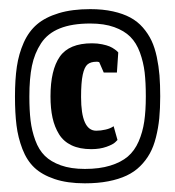

<svg xmlns="http://www.w3.org/2000/svg" viewBox="-20 -490 390 427"><path d="M241.3 -178.7 232.7 -209.3Q225.7 -204.3 214.8 -201.8Q204 -199.3 194 -199.3Q160.3 -199.3 160.3 -274.3Q160.3 -306.7 164 -323.8Q167.7 -341 174.7 -346.8Q181.7 -352.7 194.7 -352.7Q195.3 -352.7 196.2 -352.7Q197 -352.7 197.7 -352.5Q198.3 -352.3 199.2 -352.2Q200 -352 200.7 -351.7L210.7 -328.7H240L243 -373.3Q242.3 -374 241 -375.5Q239.7 -377 234.8 -380.5Q230 -384 223.8 -386.7Q217.7 -389.3 207.2 -391.5Q196.7 -393.7 184.7 -393.7Q133.7 -393.7 113 -364Q92.3 -334.3 92.3 -275.7Q92.3 -248.7 96.8 -228.2Q101.3 -207.7 111.3 -191.5Q121.3 -175.3 139.3 -166.8Q157.3 -158.3 183 -158.3Q202 -158.3 216.7 -163.5Q231.3 -168.7 236.3 -173.7ZM168.7 -114.3Q137.7 -114.3 115.3 -122.3Q93 -130.3 79.7 -143.5Q66.3 -156.7 58.5 -178Q50.7 -199.3 48 -222Q45.3 -244.7 45.3 -275.3Q45.3 -315.7 51 -343.5Q56.7 -371.3 71.3 -393.7Q86 -416 113 -426.8Q140 -437.7 180.7 -437.7Q211.7 -437.7 234 -429.7Q256.3 -421.7 269.8 -408.2Q283.3 -394.7 291.2 -373.2Q299 -351.7 301.7 -329Q304.3 -306.3 304.3 -275.7Q304.3 -243.7 300.8 -219.8Q297.3 -196 288.3 -175.3Q279.3 -154.7 264.2 -141.8Q249 -129 225.2 -121.7Q201.3 -114.3 168.7 -114.3ZM168.7 -82.3Q197.7 -82.3 220.8 -86.8Q244 -91.3 261.5 -99.5Q279 -107.7 291.8 -120.5Q304.7 -133.3 313.2 -148.7Q321.7 -164 326.8 -184.5Q332 -205 334.2 -226.8Q336.3 -248.7 336.3 -275.7Q336.3 -301.7 334.7 -322.2Q333 -342.7 328.7 -363.3Q324.3 -384 317 -399.5Q309.7 -415 297.8 -428.7Q286 -442.3 269.8 -451Q253.7 -459.7 231.2 -464.7Q208.7 -469.7 180.7 -469.7Q140.3 -469.7 110.7 -460.7Q81 -451.7 62.5 -436Q44 -420.3 32.8 -395.3Q21.7 -370.3 17.5 -341.8Q13.3 -313.3 13.3 -275.3Q13.3 -238.3 16.7 -211.3Q20 -184.3 29.8 -158.7Q39.7 -133 56.5 -117.2Q73.3 -101.3 101.5 -91.8Q129.7 -82.3 168.7 -82.3Z"/></svg>

Font: Jomhuria
Style: Regular
Weight: 400
Designer: Arabic design by Kourosh Beigpour, Latin design by Eben Sorkin, engineering by Lasse Fister and Khaled Hosney
Version: Version 1.0010